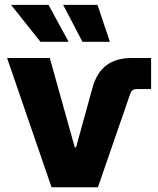

<svg xmlns="http://www.w3.org/2000/svg" viewBox="-20 -786 664 806"><path d="M196.3 0 9.8 -542.5H189L293.9 -167.5H299.3L367.7 -415.5Q384.8 -480 425.8 -511.2Q466.8 -542.5 532.7 -542.5H614.3V-412.1H553.2Q534.2 -412.1 527.3 -394L391.1 0ZM326.2 -610.4 245.1 -765.6H389.2L441.4 -610.4ZM149.9 -610.4 26.4 -765.6H183.6L268.1 -610.4Z"/></svg>

Font: Inter 16pt ExtraBold
Style: Regular
Weight: 800
Version: Version 4.001;git-66647c0bb